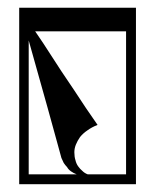

<svg xmlns="http://www.w3.org/2000/svg" viewBox="-20 -473 398 493"><path d="M53.7 -25.4Q53.7 -25.4 53.7 -69.3Q53.7 -114.3 53.7 -170.9Q53.7 -216.8 53.7 -261.7Q53.7 -306.6 53.7 -335.9Q53.7 -351.6 53.7 -360.4Q53.7 -369.1 53.7 -369.1Q53.7 -369.1 69.3 -313.5Q85 -256.8 102.5 -195.3Q116.2 -145.5 127 -106.4Q137.7 -67.4 137.7 -67.4Q137.7 -67.4 137.7 -67.4Q137.7 -67.4 137.7 -67.4Q140.6 -60.5 143.6 -54.7Q147.5 -48.8 152.3 -43.9Q155.3 -38.1 162.1 -33.2Q168.9 -28.3 176.8 -25.4Q176.8 -25.4 161.1 -25.4Q145.5 -25.4 125 -25.4Q99.6 -25.4 77.1 -25.4Q53.7 -25.4 53.7 -25.4ZM303.7 -25.4Q303.7 -25.4 291 -25.4Q278.3 -25.4 261.7 -25.4Q242.2 -25.4 223.6 -25.4Q205.1 -25.4 205.1 -25.4Q205.1 -25.4 205.1 -25.4Q205.1 -25.4 205.1 -25.4Q197.3 -28.3 191.4 -34.2Q185.5 -39.1 180.7 -45.9Q175.8 -52.7 173.8 -61.5Q170.9 -70.3 170.9 -82Q170.9 -82 170.9 -82Q170.9 -82 170.9 -82Q170.9 -91.8 174.8 -101.6Q178.7 -111.3 185.5 -121.1Q193.4 -130.9 205.1 -138.7Q215.8 -146.5 230.5 -152.3Q230.5 -152.3 200.2 -196.3Q170.9 -241.2 137.7 -290Q111.3 -331.1 90.8 -362.3Q70.3 -392.6 70.3 -392.6Q70.3 -392.6 100.6 -392.6Q129.9 -392.6 169.9 -392.6Q216.8 -392.6 260.7 -392.6Q303.7 -392.6 303.7 -392.6Q303.7 -392.6 303.7 -345.7Q303.7 -297.9 303.7 -236.3Q303.7 -210 303.7 -183.6Q303.7 -156.2 303.7 -131.8Q303.7 -86.9 303.7 -55.7Q303.7 -25.4 303.7 -25.4ZM329.1 0Q329.1 0 329.1 -58.6Q329.1 -117.2 329.1 -192.4Q329.1 -252.9 329.1 -312.5Q329.1 -371.1 329.1 -409.2Q329.1 -429.7 329.1 -441.4Q329.1 -453.1 329.1 -453.1Q329.1 -453.1 290 -453.1Q252 -453.1 201.2 -453.1Q140.6 -453.1 85 -453.1Q29.3 -453.1 29.3 -453.1Q29.3 -453.1 29.3 -394.5Q29.3 -335.9 29.3 -260.7Q29.3 -227.5 29.3 -195.3Q29.3 -162.1 29.3 -131.8Q29.3 -76.2 29.3 -38.1Q29.3 0 29.3 0Q29.3 0 85 0Q140.6 0 201.2 0Q252 0 290 0Q329.1 0 329.1 0Z"/></svg>

Font: AgendaMediumCondGoodkids
Style: AgendaMediumCondGoodkids
Weight: 500
Designer: ""
Version: ""